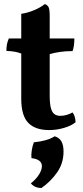

<svg xmlns="http://www.w3.org/2000/svg" viewBox="-20 -640 416 958"><path d="M225 9Q156 9 121 -27Q86 -63 86 -148V-373Q70 -379 53 -382Q36 -385 12 -386Q12 -404 14.5 -418Q17 -432 24 -448H86V-571Q119 -576 151 -589.5Q183 -603 204 -620Q218 -614 223 -603Q228 -592 228 -559V-448H351Q351 -430 349 -414.5Q347 -399 342 -385Q308 -385 280 -381Q252 -377 228 -370V-164Q228 -125 233.5 -102.5Q239 -80 251 -71Q263 -62 280 -62Q297 -62 312.5 -66.5Q328 -71 342 -79Q356 -61 357 -30Q337 -13 300 -2Q263 9 225 9ZM253 40Q276 47 286.5 65.5Q297 84 297 116Q297 174 265.5 219.5Q234 265 187 298Q153 298 134 275Q162 252 175.5 229.5Q189 207 189 189Q189 155 137 149Q135 132 138.5 110Q142 88 149 70Q181 67 207.5 59.5Q234 52 253 40Z"/></svg>

Font: Vollkorn
Style: Bold
Weight: 700
Designer: Friedrich Althausen
Foundry: Friedrich Althausen
Version: Version 5.000